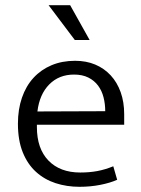

<svg xmlns="http://www.w3.org/2000/svg" viewBox="-20 -710 544 739"><path d="M458 -230H122V-221Q122 -138 166.5 -92Q211 -46 289 -46Q324 -46 354 -51.5Q384 -57 416 -70L431 -18Q404 -6 366 1.5Q328 9 286 9Q237 9 194 -5Q151 -19 118.5 -48.5Q86 -78 67.5 -124Q49 -170 49 -234Q49 -289 64.5 -334Q80 -379 109 -410.5Q138 -442 178.5 -459Q219 -476 269 -476Q312 -476 346.5 -461.5Q381 -447 406 -420Q431 -393 444.5 -355Q458 -317 458 -271ZM385 -282Q385 -310 378.5 -335.5Q372 -361 357.5 -380.5Q343 -400 320 -411.5Q297 -423 265 -423Q207 -423 169.5 -385Q132 -347 124 -281ZM250 -690 325 -556H268L167 -690Z"/></svg>

Font: Mukta Vaani Light
Style: Regular
Weight: 300
Designer: Noopur Datye, Girish Dalvi, Yashodeep Gholap, Pallavi Karambelkar
Foundry: Ek Type
Version: Version 2.538;PS 1.000;hotconv 16.6.51;makeotf.lib2.5.65220;